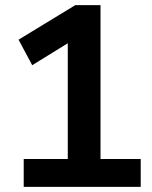

<svg xmlns="http://www.w3.org/2000/svg" viewBox="-20 -725 589 745"><path d="M72 0V-108H243V-602L301 -593L105 -472L52 -571L272 -705H370V-108H526V0Z"/></svg>

Font: Nunito Sans 7pt SemiCondensed
Style: Bold
Weight: 700
Width: 4
Designer: Vernon Adams
Foundry: Vernon Adams
Version: Version 3.101;gftools[0.9.27]